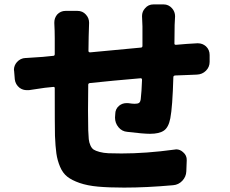

<svg xmlns="http://www.w3.org/2000/svg" viewBox="-20 -809 1040 868"><path d="M768.6 -613.3Q767.6 -606.4 775.4 -606.4L823.2 -610.4Q830.1 -610.4 846.2 -611.8Q862.3 -613.3 871.1 -613.3Q873 -613.3 875 -613.3Q895.5 -613.3 911.1 -599.6Q927.7 -584 927.7 -560.5V-529.3Q927.7 -505.9 911.1 -489.3Q894.5 -472.7 870.1 -471.7Q848.6 -470.7 822.3 -469.7Q797.9 -468.8 771.5 -467.8Q763.7 -466.8 763.7 -460Q759.8 -324.2 750 -274.4Q742.2 -233.4 721.2 -218.8Q700.2 -204.1 658.2 -204.1Q627.9 -204.1 555.7 -212.9Q531.2 -214.8 515.6 -233.9Q500 -252.9 500 -277.3L501 -293Q501 -316.4 518.6 -331.1Q533.2 -342.8 551.8 -342.8Q555.7 -342.8 558.6 -342.8Q579.1 -339.8 588.9 -339.8Q602.5 -339.8 608.4 -343.8Q614.3 -347.7 616.2 -360.4Q620.1 -392.6 622.1 -448.2Q622.1 -456.1 614.3 -455.1Q487.3 -444.3 386.7 -433.6Q378.9 -432.6 378.9 -425.8Q377.9 -359.4 377.9 -309.6Q377.9 -255.9 378.9 -219.7Q379.9 -194.3 381.3 -179.7Q382.8 -165 388.7 -151.9Q394.5 -138.7 403.3 -132.8Q412.1 -127 430.2 -122.1Q448.2 -117.2 470.7 -116.2Q493.2 -115.2 529.3 -115.2Q640.6 -115.2 769.5 -132.8Q773.4 -133.8 776.4 -133.8Q793.9 -133.8 807.6 -121.1Q825.2 -106.4 824.2 -84L822.3 -34.2Q821.3 -9.8 804.2 8.3Q787.1 26.4 762.7 28.3Q642.6 39.1 541 39.1Q471.7 39.1 423.3 34.7Q375 30.3 339.8 18.1Q304.7 5.9 284.2 -10.3Q263.7 -26.4 251.5 -55.2Q239.3 -84 234.9 -115.2Q230.5 -146.5 228.5 -195.3Q227.5 -237.3 227.5 -410.2Q227.5 -417 220.7 -416L182.6 -412.1Q161.1 -409.2 110.4 -401.4Q105.5 -401.4 101.6 -401.4Q83 -401.4 68.4 -412.1Q49.8 -426.8 46.9 -450.2L43.9 -487.3Q43 -490.2 43 -493.2Q43 -512.7 56.6 -528.3Q72.3 -545.9 95.7 -546.9Q133.8 -548.8 172.9 -551.8L220.7 -556.6Q227.5 -556.6 227.5 -564.5V-635.7Q227.5 -668.9 225.6 -703.1Q225.6 -705.1 225.6 -708Q225.6 -727.5 238.3 -743.2Q253.9 -759.8 276.4 -759.8H330.1Q353.5 -759.8 368.2 -743.2Q382.8 -727.5 382.8 -706.1L380.9 -644.5Q380.9 -606.4 379.9 -579.1Q379.9 -572.3 387.7 -572.3Q574.2 -589.8 616.2 -593.8Q624 -593.8 624 -601.6V-689.5L622.1 -736.3Q622.1 -756.8 635.7 -771.5Q650.4 -789.1 673.8 -789.1H719.7Q742.2 -789.1 757.8 -771.5Q771.5 -755.9 771.5 -735.4L769.5 -696.3Z"/></svg>

Font: Gen Jyuu Gothic Heavy
Style: Bold
Weight: 900
Designer: [Source Han Sans]
Ryoko NISHIZUKA  (kana & ideographs); Paul D. Hunt (Latin, Greek & Cyrillic); Wenlong ZHANG  (bopomofo
Version: Version 1.002.20150607